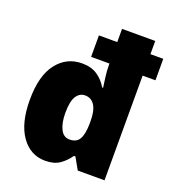

<svg xmlns="http://www.w3.org/2000/svg" viewBox="-139 -867 890 984"><g transform="rotate(20 306.0 -375.0)"><path d="M218 10Q137 10 87.5 -60Q38 -130 38 -257Q38 -389 90.5 -456.5Q143 -524 227 -524Q277 -524 310 -502Q343 -480 365 -443H370Q367 -465 362.5 -498Q358 -531 358 -565V-571H258V-688H358V-760H539V-688H609V-571H539V0H393L357 -64H349Q326 -31 296 -10.5Q266 10 218 10ZM298 -135Q336 -135 351.5 -161.5Q367 -188 368 -244V-262Q368 -318 349.5 -346.5Q331 -375 297 -375Q268 -375 250 -347.5Q232 -320 232 -256Q232 -203 248.5 -169Q265 -135 298 -135Z"/></g></svg>

Font: Noto Sans Khmer UI SemiCondensed Black
Style: Regular
Weight: 900
Width: 4
Designer: Danh Hong and the Monotype Design Team
Foundry: Monotype Imaging Inc.
Version: Version 2.002; ttfautohint (v1.8.4.7-5d5b)